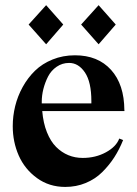

<svg xmlns="http://www.w3.org/2000/svg" viewBox="-20 -716 537 750"><path d="M143.1 -312H336.9V-320.8Q336.9 -395.5 311.8 -432.9Q286.6 -470.2 250 -470.2Q223.1 -470.2 201.4 -455.3Q179.7 -440.4 167.7 -417Q155.8 -393.6 149.4 -368.2Q143.1 -342.8 143.1 -318.8ZM466.8 -283.2H465.8V-282.2H145Q148.9 -235.4 163.3 -199.5Q177.7 -163.6 199.2 -142.1Q220.7 -120.6 246.8 -109.9Q272.9 -99.1 303.2 -99.1Q353.5 -99.1 393.8 -121.1Q434.1 -143.1 445.8 -174.8L460.9 -168.9Q446.3 -132.3 426.5 -101.6Q406.7 -70.8 379.4 -43.7Q352.1 -16.6 314.9 -1.2Q277.8 14.2 234.9 14.2Q171.9 14.2 124.3 -20.5Q76.7 -55.2 53.2 -108.4Q29.8 -161.6 29.8 -223.1Q29.8 -262.7 39.3 -301.5Q48.8 -340.3 68.6 -376.2Q88.4 -412.1 116.7 -439.7Q145 -467.3 185.3 -483.6Q225.6 -500 272.9 -500Q362.3 -500 413.8 -443.1Q465.3 -386.2 465.8 -285.2ZM227.1 -620.1 160.2 -543 91.8 -620.1 160.2 -695.8ZM432.1 -620.1 365.2 -543 296.9 -620.1 365.2 -695.8Z"/></svg>

Font: Bluu Next
Style: Bold
Weight: 700
Designer: Jean-Baptiste Morizot, Igor Stepanchenko (Cyrillic)
Foundry: Igor Stepanchenko
Version: Version 1.005